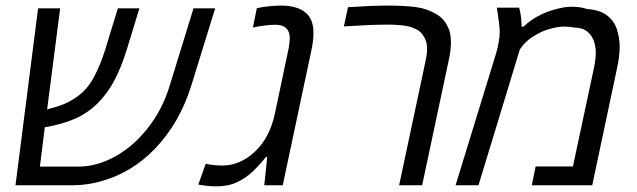

<svg xmlns="http://www.w3.org/2000/svg" viewBox="-20 -660 2269 684"><path d="M35.2 0 115.7 -630.4H194.3L147.9 -270.5Q186 -279.8 210.2 -290.3Q234.4 -300.8 257.3 -317.4Q293 -343.8 315.9 -387.7Q338.9 -431.6 354.5 -482.4L399.9 -630.4H476.6L431.6 -482.9Q410.6 -416 385.7 -370.1Q360.8 -324.2 325.7 -290Q290 -255.4 244.9 -236.1Q199.7 -216.8 139.6 -206.5L122.1 -66.4H258.3Q323.7 -66.4 387.9 -101.3Q452.1 -136.2 502 -198.2Q557.6 -265.6 585 -356.4L669.4 -630.4H746.6L661.6 -355.5Q620.6 -223.1 532.7 -130.9Q451.7 -46.9 347.7 -16.6Q294.9 0 238.8 0Z M750 3.9Q722.7 3.9 686.5 -2.4L712.9 -76.7Q739.3 -70.3 772 -70.3Q835.4 -70.3 887.9 -119.6Q940.4 -168.9 959 -253.9L1006.8 -480.5Q1012.2 -506.8 1012.2 -526.9Q1012.2 -546.9 999.8 -559.3Q987.3 -571.8 961.4 -571.8Q928.7 -571.8 880.9 -562L895 -630.9Q940.4 -640.1 981.4 -640.1Q1036.1 -640.1 1066.4 -616.9Q1096.7 -593.8 1096.7 -543.5Q1096.7 -515.1 1089.8 -482.9L987.3 0H921.4L932.1 -100.6H927.2Q905.8 -73.7 881.1 -49.8Q856.4 -25.9 824.7 -11Q793 3.9 750 3.9Z M1401.9 0 1497.1 -447.8Q1501.5 -467.8 1501.5 -485.8Q1501.5 -502.9 1496.8 -515.6Q1492.2 -528.3 1484.4 -538.1Q1478 -546.9 1468 -552.7Q1458 -558.6 1446.8 -562.5Q1431.6 -567.9 1408 -570.1Q1384.3 -572.3 1365.2 -572.3Q1328.6 -572.3 1294.4 -570.8Q1260.3 -569.3 1205.1 -565.9L1219.7 -634.3Q1263.2 -637.2 1298.1 -638.7Q1333 -640.1 1358.9 -640.1Q1420.9 -640.1 1461.2 -634.8Q1501.5 -629.4 1534.7 -609.4Q1551.8 -599.6 1562.7 -585.2Q1573.7 -570.8 1580.1 -553.2Q1584 -542 1585.2 -530.3Q1586.4 -518.6 1586.4 -506.8Q1586.4 -481.4 1579.1 -447.8L1483.9 0Z M1603 0 1747.1 -469.2Q1752.9 -488.3 1756.6 -509.5Q1760.3 -530.8 1760.3 -545.4Q1760.3 -556.2 1758.1 -575Q1755.9 -593.8 1753.4 -610.6Q1751 -627.4 1750 -632.8H1829.6Q1836.4 -605.5 1837.4 -585Q1838.4 -573.7 1838.4 -564.9H1844.7Q1900.9 -618.2 1989.3 -633.8Q2033.7 -640.1 2071.3 -627.9Q2118.2 -624.5 2143.3 -604.5Q2168.5 -584.5 2178 -554.7Q2187.5 -524.9 2187.5 -493.7Q2187.5 -458 2177.7 -414.6L2089.8 0H1874.5L1888.2 -66.9H2021L2095.2 -414.6Q2102.5 -447.3 2102.5 -473.1Q2102.5 -493.7 2095.5 -514.2Q2088.4 -534.7 2071.5 -548.1Q2054.7 -561.5 2024.4 -562Q1991.7 -568.4 1960.7 -562.3Q1929.7 -556.2 1908.2 -545.9Q1860.4 -522.9 1840.3 -495.1L1832 -483.9L1684.6 0Z"/></svg>

Font: Open Sans
Style: Italic
Weight: 400
Italic angle: -12°
Designer: Monotype Design Team
Foundry: Monotype Imaging Inc.
Version: Version 3.000; ttfautohint (v1.8.4)